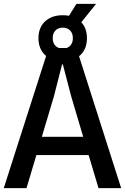

<svg xmlns="http://www.w3.org/2000/svg" viewBox="-24 -976 649 996"><path d="M-4.5 0 228.5 -727H372.5L604.5 0H487L422.5 -216L486.5 -171.5H139L176.5 -266.5H457.5L422 -217.5L345.5 -475.5L302 -642H298L255.5 -475.5L113.5 0ZM301.5 -658Q244 -658 209.8 -690.5Q175.5 -723 175.5 -778Q175.5 -833 209.8 -865Q244 -897 301.5 -897Q359.5 -897 393.2 -865Q427 -833 427 -778Q427 -723 393.2 -690.5Q359.5 -658 301.5 -658ZM301.5 -724Q325.5 -724 339.8 -738.5Q354 -753 354 -778Q354 -803 339.8 -817.8Q325.5 -832.5 301.5 -832.5Q277.5 -832.5 263.5 -817.8Q249.5 -803 249.5 -778Q249.5 -753 263.5 -738.5Q277.5 -724 301.5 -724ZM310.5 -856.5 372.5 -956H474.5L386.5 -846.5Z"/></svg>

Font: Spline Sans Mono Medium
Style: Regular
Weight: 500
Monospace: yes
Version: Version 1.004